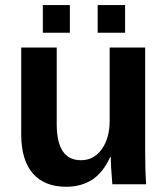

<svg xmlns="http://www.w3.org/2000/svg" viewBox="-20 -712 651 742"><path d="M199.2 -528.3V-231.9Q199.2 -92.8 293 -92.8Q342.8 -92.8 373.3 -135.5Q403.8 -178.2 403.8 -245.1V-528.3H541V-118.2Q541 -50.8 544.9 0H414.1Q408.2 -70.3 408.2 -105H405.8Q378.4 -44.9 336.2 -17.6Q293.9 9.8 235.8 9.8Q151.9 9.8 106.9 -41.7Q62 -93.3 62 -192.9V-528.3ZM357.4 -585.4V-692.4H463.4V-585.4ZM145.5 -585.4V-692.4H250V-585.4Z"/></svg>

Font: Arial
Style: Bold
Weight: 700
Designer: Steve Matteson
Foundry: Ascender Corporation
Version: Version 2.00.3